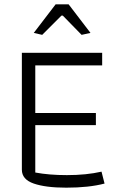

<svg xmlns="http://www.w3.org/2000/svg" viewBox="-20 -858 568 887"><path d="M136 -706 237 -838H297L398 -706L357 -697L270 -786H264L175 -697ZM81 -74V-614H452V-556H143V-336H423V-280H143V-61Q207 -49 289 -49Q379 -49 449 -65L463 -10Q391 9 286 9Q191 9 136 -10Q81 -29 81 -74Z"/></svg>

Font: Athiti
Style: Regular
Weight: 400
Designer: CadsonDemak Team
Foundry: CadsonDemak
Version: Version 1.033